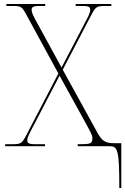

<svg xmlns="http://www.w3.org/2000/svg" viewBox="-20 -734 630 964"><path d="M579 210H589V-15H557C510 -15 493 -24 469 -68L295 -384L438 -658C460 -700 465 -704 509 -704H539V-714H360V-704H396C430 -704 433 -696 433 -684C433 -668 420 -646 405 -617L289 -395L167 -618C150 -649 139 -668 139 -684C139 -696 142 -704 178 -704H207V-714H12V-704H43C87 -704 90 -701 114 -657L273 -365L113 -57C90 -13 85 -10 41 -10H6V0H206V-10H156C120 -10 117 -18 117 -30C117 -46 128 -64 164 -133L279 -354L408 -120C433 -74 444 -56 444 -40C444 -12 432 -10 381 -10H370V0H529C571 0 579 16 579 210Z"/></svg>

Font: Noto Serif Display Thin
Style: Regular
Weight: 100
Designer: Monotype Design Team
Foundry: Monotype Imaging Inc.
Version: Version 2.009